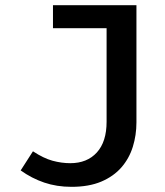

<svg xmlns="http://www.w3.org/2000/svg" viewBox="-20 -710 640 743"><path d="M508 -690V-236.5Q508 -187 494 -142Q480 -97 449.8 -62.2Q419.5 -27.5 371.8 -7.2Q324 13 256.5 13Q199.5 13 151 -3.5Q102.5 -20 60 -50.5L107.5 -124.5Q148.5 -97.5 183.2 -88Q218 -78.5 252 -78.5Q317 -78.5 354.8 -120Q392.5 -161.5 392.5 -239V-601H185V-690Z"/></svg>

Font: Fira Code Light Medium
Style: Regular
Weight: 500
Monospace: yes
Version: Version 5.002